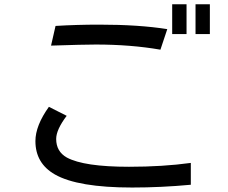

<svg xmlns="http://www.w3.org/2000/svg" viewBox="-20 -838 1040 876"><path d="M937.5 -818.4V-682.6H872.1V-818.4ZM831.1 -818.4V-682.6H765.6V-818.4ZM203.1 -350.6 284.2 -309.6Q236.3 -246.1 236.3 -204.1Q236.3 -146.5 285.2 -119.1Q363.3 -77.1 568.4 -77.1Q722.7 -77.1 850.6 -94.7V4.9Q714.8 17.6 583 17.6Q335 17.6 230.5 -42Q141.6 -92.8 141.6 -194.3Q141.6 -264.6 203.1 -350.6ZM233.4 -719.7Q330.1 -725.6 432.6 -725.6Q614.3 -725.6 743.2 -705.1L711.9 -611.3Q577.1 -634.8 417 -634.8Q361.3 -634.8 212.9 -629.9Z"/></svg>

Font: MotoyaLCedar
Style: W3 mono
Weight: 400
Version: Version 1.01